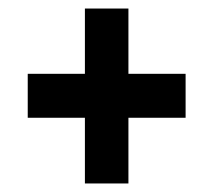

<svg xmlns="http://www.w3.org/2000/svg" viewBox="-20 -496 500 450"><path d="M179 -66V-220H45V-323H179V-476H281V-323H415V-220H281V-66Z"/></svg>

Font: Teachers
Style: Regular
Weight: 400
Designer: Alfredo Marco Pradil, Chank Diesel
Version: Version 1.001